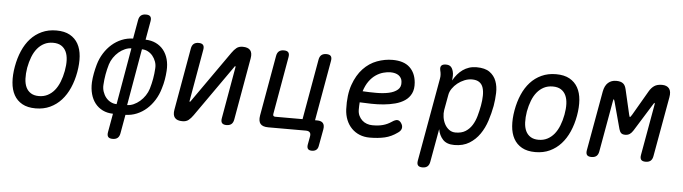

<svg xmlns="http://www.w3.org/2000/svg" viewBox="-53 -959 4905 1378"><g transform="rotate(5 2400.0 -270.0)"><path d="M218 10Q160 10 121.5 -11.5Q83 -33 62 -71Q41 -109 37 -161.5Q33 -214 44 -276Q55 -338 77.5 -390Q100 -442 134 -479.5Q168 -517 214.5 -538.5Q261 -560 319 -560Q378 -560 416.5 -538.5Q455 -517 476 -479.5Q497 -442 501 -390Q505 -338 494 -276Q483 -214 460 -161.5Q437 -109 402.5 -71Q368 -33 322 -11.5Q276 10 218 10ZM234 -80Q269 -80 297 -94.5Q325 -109 346 -134.5Q367 -160 381.5 -196.5Q396 -233 404 -276Q412 -319 410.5 -354.5Q409 -390 397 -415.5Q385 -441 362 -455.5Q339 -470 303 -470Q267 -470 239 -455.5Q211 -441 190 -415.5Q169 -390 155 -354Q141 -318 133 -275Q126 -232 127.5 -196Q129 -160 141 -134.5Q153 -109 176 -94.5Q199 -80 234 -80Z M841 135Q837 158 824 169Q811 180 788 180Q765 180 756 169Q747 158 751 135L775 0Q733 -1 700.5 -17Q668 -33 646 -61Q624 -89 613.5 -127.5Q603 -166 605 -212Q607 -244 613 -276Q619 -308 628 -340Q641 -386 665 -424Q689 -462 720.5 -489.5Q752 -517 790.5 -533Q829 -549 872 -550L896 -685Q900 -708 913 -719Q926 -730 949 -730Q972 -730 981 -719Q990 -708 986 -685L962 -550Q1004 -549 1037 -533Q1070 -517 1092 -489.5Q1114 -462 1124.5 -424Q1135 -386 1132 -340Q1130 -308 1124.5 -276Q1119 -244 1109 -212Q1096 -166 1072 -127.5Q1048 -89 1016.5 -61Q985 -33 946.5 -17Q908 -1 865 0ZM795 -71 866 -479Q844 -479 820 -468.5Q796 -458 775.5 -440.5Q755 -423 739 -399.5Q723 -376 715 -350Q704 -313 697.5 -276Q691 -239 689 -202Q687 -176 695 -152Q703 -128 717.5 -110Q732 -92 752.5 -81.5Q773 -71 795 -71ZM942 -479 871 -71Q894 -71 917.5 -81.5Q941 -92 962 -110Q983 -128 999 -152Q1015 -176 1023 -202Q1034 -239 1040.5 -276Q1047 -313 1049 -350Q1051 -376 1042.5 -399.5Q1034 -423 1019.5 -440.5Q1005 -458 985 -468.5Q965 -479 942 -479Z M1212 -68 1291 -515Q1295 -538 1308 -549Q1321 -560 1344 -560Q1366 -560 1375.5 -549Q1385 -538 1381 -515L1315 -140Q1314 -137 1314.5 -135.5Q1315 -134 1318 -134Q1320 -134 1321 -136L1324 -140L1584 -510Q1600 -533 1617 -546.5Q1634 -560 1661 -560Q1700 -560 1716 -540.5Q1732 -521 1725 -482L1646 -35Q1642 -12 1629 -1Q1616 10 1593 10Q1571 10 1561.5 -1Q1552 -12 1556 -35L1622 -410Q1623 -413 1622.5 -414.5Q1622 -416 1619 -416Q1617 -416 1616 -415L1613 -410L1353 -40Q1337 -17 1320 -3.5Q1303 10 1276 10Q1237 10 1221 -9.5Q1205 -29 1212 -68Z M2267 100Q2264 120 2252 130Q2240 140 2220 140Q2200 140 2192 130Q2184 120 2187 100L2198 40Q2202 20 2193.5 10Q2185 0 2165 0H1894Q1853 0 1837 -19.5Q1821 -39 1828 -80L1905 -515Q1909 -538 1922 -549Q1935 -560 1958 -560Q1981 -560 1990 -549Q1999 -538 1995 -515L1922 -100Q1920 -90 1924 -85Q1928 -80 1938 -80H2134L2211 -515Q2215 -538 2228 -549Q2241 -560 2264 -560Q2287 -560 2296 -549Q2305 -538 2301 -515L2224 -80H2239Q2269 -80 2281.5 -65Q2294 -50 2289 -20Z M2840 -115Q2854 -95 2850 -76.5Q2846 -58 2825 -44Q2781 -12 2733.5 -1Q2686 10 2625 10Q2585 10 2552 -3.5Q2519 -17 2494.5 -42Q2470 -67 2456 -101.5Q2442 -136 2440 -178Q2436 -282 2461.5 -354.5Q2487 -427 2530.5 -473Q2574 -519 2629.5 -539.5Q2685 -560 2741 -560Q2822 -560 2864.5 -520.5Q2907 -481 2913 -412Q2917 -365 2901.5 -333Q2886 -301 2856.5 -281Q2827 -261 2787.5 -250.5Q2748 -240 2704.5 -236Q2661 -232 2616.5 -233Q2572 -234 2532 -236Q2531 -224 2530.5 -211Q2530 -198 2530 -184Q2530 -159 2539 -140Q2548 -121 2562.5 -107.5Q2577 -94 2596.5 -87Q2616 -80 2637 -80Q2660 -80 2678 -82Q2696 -84 2712.5 -88.5Q2729 -93 2744 -100Q2759 -107 2774 -117Q2797 -133 2812.5 -132.5Q2828 -132 2840 -115ZM2546 -317Q2594 -314 2644 -314Q2694 -314 2734 -322.5Q2774 -331 2798 -351.5Q2822 -372 2818 -409Q2817 -424 2810 -435.5Q2803 -447 2792.5 -454.5Q2782 -462 2767 -466Q2752 -470 2734 -470Q2710 -470 2682.5 -462.5Q2655 -455 2629 -437.5Q2603 -420 2581.5 -390.5Q2560 -361 2546 -317Z M3179 -450Q3193 -475 3210 -495Q3227 -515 3247.5 -529.5Q3268 -544 3292.5 -552Q3317 -560 3346 -560Q3407 -560 3440.5 -536Q3474 -512 3488.5 -473.5Q3503 -435 3501.5 -388Q3500 -341 3492 -294Q3482 -240 3464.5 -186Q3447 -132 3417 -88.5Q3387 -45 3342.5 -17.5Q3298 10 3235 10Q3180 10 3152.5 -19.5Q3125 -49 3117 -94L3074 145Q3070 168 3057 179Q3044 190 3021 190Q2998 190 2989 179Q2980 168 2984 145L3091 -455Q3094 -470 3093 -485Q3092 -500 3088 -515Q3083 -538 3092.5 -549Q3102 -560 3125 -560Q3148 -560 3160 -549Q3172 -538 3178 -515Q3182 -501 3181.5 -482.5Q3181 -464 3179 -450ZM3321 -470Q3294 -470 3267 -459Q3240 -448 3218 -430.5Q3196 -413 3180.5 -390.5Q3165 -368 3161 -344L3141 -234Q3137 -210 3141 -183Q3145 -156 3157 -133Q3169 -110 3189 -95Q3209 -80 3236 -80Q3279 -80 3307.5 -98Q3336 -116 3354.5 -145.5Q3373 -175 3383.5 -212.5Q3394 -250 3401 -288Q3408 -327 3408.5 -360.5Q3409 -394 3401 -418.5Q3393 -443 3373.5 -456.5Q3354 -470 3321 -470Z M3818 10Q3760 10 3721.5 -11.5Q3683 -33 3662 -71Q3641 -109 3637 -161.5Q3633 -214 3644 -276Q3655 -338 3677.5 -390Q3700 -442 3734 -479.5Q3768 -517 3814.5 -538.5Q3861 -560 3919 -560Q3978 -560 4016.5 -538.5Q4055 -517 4076 -479.5Q4097 -442 4101 -390Q4105 -338 4094 -276Q4083 -214 4060 -161.5Q4037 -109 4002.5 -71Q3968 -33 3922 -11.5Q3876 10 3818 10ZM3834 -80Q3869 -80 3897 -94.5Q3925 -109 3946 -134.5Q3967 -160 3981.5 -196.5Q3996 -233 4004 -276Q4012 -319 4010.5 -354.5Q4009 -390 3997 -415.5Q3985 -441 3962 -455.5Q3939 -470 3903 -470Q3867 -470 3839 -455.5Q3811 -441 3790 -415.5Q3769 -390 3755 -354Q3741 -318 3733 -275Q3726 -232 3727.5 -196Q3729 -160 3741 -134.5Q3753 -109 3776 -94.5Q3799 -80 3834 -80Z M4666 -35Q4662 -12 4649 -1Q4636 10 4613 10Q4590 10 4581 -1Q4572 -12 4576 -35L4641 -400Q4644 -415 4641 -416V-417Q4637 -416 4628 -400L4508 -207Q4497 -189 4483.5 -179.5Q4470 -170 4450 -170Q4430 -170 4420.5 -179.5Q4411 -189 4406 -207L4354 -400Q4349 -417 4346.5 -417Q4344 -417 4341 -400L4276 -35Q4272 -12 4259 -1Q4246 10 4223 10Q4200 10 4191 -1Q4182 -12 4186 -35L4263 -465Q4271 -508 4294.5 -529Q4318 -550 4353 -550Q4370 -550 4382.5 -546.5Q4395 -543 4403.5 -536Q4412 -529 4417 -518.5Q4422 -508 4425 -495L4466 -318Q4470 -300 4473.5 -300Q4477 -300 4488 -318L4591 -495Q4606 -521 4627 -535.5Q4648 -550 4683 -550Q4718 -550 4734.5 -529Q4751 -508 4743 -465Z"/></g></svg>

Font: Maple Mono Normal NL
Style: Italic
Weight: 400
Italic angle: -10°
Monospace: yes
Designer: subframe7536
Version: Version 7.000